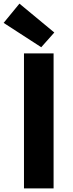

<svg xmlns="http://www.w3.org/2000/svg" viewBox="-43 -1037 403 1057"><path d="M89 0V-743H252V0ZM184 -777 -23 -911 64 -1017 256 -858Z"/></svg>

Font: Noto Sans TC Thin ExtraBold
Style: Regular
Weight: 800
Version: Version 2.004-H2;hotconv 1.0.118;makeotfexe 2.5.65603